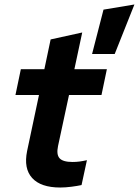

<svg xmlns="http://www.w3.org/2000/svg" viewBox="-20 -830 620 857"><path d="M442 -787 580 -810 492 -589H391ZM101 -156 154 -406H49L73 -521H178L206 -654L347 -685L312 -521H457L433 -406H288L239 -178Q231 -140 246 -123.5Q261 -107 304 -107Q320 -107 335 -109Q350 -111 368 -115L344 -4Q326 0 299 3.5Q272 7 249 7Q162 7 123.5 -35.5Q85 -78 101 -156Z"/></svg>

Font: Red Hat Display
Style: Bold Italic
Weight: 700
Italic angle: -12°
Designer: Pentagram / MCKL
Foundry: Pentagram / MCKL
Version: Version 1.003; Red Hat Display Bold Italic